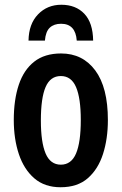

<svg xmlns="http://www.w3.org/2000/svg" viewBox="-20 -778 512 808"><path d="M434 -273Q434 -194 413.5 -130Q393 -66 349.5 -28Q306 10 235 10Q168 10 124.5 -27.5Q81 -65 59.5 -129Q38 -193 38 -273Q38 -358 59 -421Q80 -484 124 -518.5Q168 -553 237 -553Q328 -553 381 -481.5Q434 -410 434 -273ZM152 -271Q152 -179 172 -132Q192 -85 236 -85Q280 -85 300 -132Q320 -179 320 -273Q320 -365 300 -411.5Q280 -458 236 -458Q192 -458 172 -412Q152 -366 152 -271ZM238 -758Q299 -758 335 -720Q371 -682 372 -607H303Q298 -678 237 -678Q207 -678 189.5 -661.5Q172 -645 169 -607H100Q101 -677 140 -717.5Q179 -758 238 -758Z"/></svg>

Font: Noto Sans ExtraCondensed SemiBold
Style: Regular
Weight: 600
Width: 2
Designer: Monotype Design Team
Foundry: Monotype Imaging Inc.
Version: Version 2.013; ttfautohint (v1.8.4.7-5d5b)